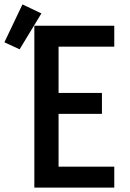

<svg xmlns="http://www.w3.org/2000/svg" viewBox="-96 -852 591 872"><path d="M60 0V-735H423V-640H170V-430H367V-335H170V-95H423V0ZM-7 -628 -76 -660 6 -832 92 -791Z"/></svg>

Font: Iosevka QP
Style: Bold
Weight: 700
Designer: Belleve Invis
Foundry: Belleve Invis
Version: Version 20.0.0; ttfautohint (v1.8.4)